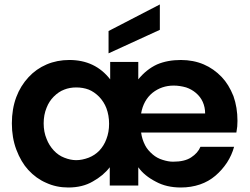

<svg xmlns="http://www.w3.org/2000/svg" viewBox="-20 -832 1120 861"><path d="M758.8 -448.2Q705.1 -448.2 664.1 -416Q623 -382.3 612.8 -323.2H899.9Q899.9 -351.1 889.2 -375Q878.9 -397.9 858.9 -415Q839.4 -431.6 814.9 -439.9Q786.1 -448.2 758.8 -448.2ZM33.2 -278.8Q33.2 -343.8 53.2 -397Q71.8 -446.8 107.9 -485.8Q142.1 -522.9 189 -543Q235.8 -563 291 -563Q406.7 -563 474.1 -476.1V-554.2H600.1V-476.1Q636.7 -521 684.1 -543Q731 -563 791 -563Q847.2 -563 894 -543Q938.5 -523.9 974.1 -486.8Q1005.9 -453.6 1026.9 -400.9Q1044.9 -350.1 1044.9 -290Q1044.9 -273.9 1043.9 -265.1Q1043.5 -260.7 1042 -251.5Q1040.5 -242.2 1040 -237.8H612.8Q616.7 -207.5 630.9 -180.2Q641.6 -159.2 665 -139.2Q684.6 -122.6 709 -115.2Q734.9 -106.9 755.9 -106.9Q808.1 -106.9 836.9 -126Q867.7 -146 878.9 -173.8H1029.8Q1019.5 -136.2 998 -103Q976.1 -69.8 945.8 -43.9Q915.5 -18.1 877 -4.9Q836.9 8.8 791 8.8Q726.6 8.8 679.2 -17.1Q627 -43.9 600.1 -82V0H472.2V-82Q443.4 -44.4 396 -18.1Q350.1 8.8 286.1 8.8Q232.4 8.8 187 -12.2Q142.6 -31.2 106.9 -69.8Q74.2 -105.5 53.2 -161.1Q33.2 -214.4 33.2 -278.8ZM175.8 -278.8Q175.8 -240.2 189 -209Q199.7 -180.7 221.2 -157.2Q242.2 -134.8 268.1 -125Q295.9 -113.8 321.8 -113.8Q348.1 -113.8 377.9 -125Q404.8 -135.7 424.8 -155.8Q446.3 -178.7 457 -208Q469.2 -239.3 469.2 -276.9Q469.2 -314.5 457 -347.2Q446.3 -375 424.8 -397.9Q402.3 -420.4 377.9 -430.2Q352.1 -439.9 321.8 -439.9Q292.5 -439.9 268.1 -430.2Q243.2 -420.9 221.2 -398.9Q200.2 -377.9 189 -349.1Q175.8 -317.4 175.8 -278.8ZM466.8 -592.8V-692.9L696.8 -812V-698.2Z"/></svg>

Font: PoppinsZ SemiBold
Style: Regular
Weight: 600
Designer: Ninad Kale (Devanagari), Jonny Pinhorn (Latin)
Foundry: Indian Type Foundry
Version: Version 3.002;FEAKit 1.0